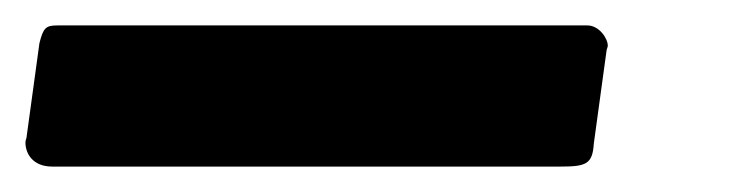

<svg xmlns="http://www.w3.org/2000/svg" viewBox="-26 12 590 151"><path d="M451 52C451 51 452 49 452 48C452 42 445 32 436 32H19C10 32 8 34 5 46L-5 119C-5 121 -6 122 -6 124C-6 133 0 143 15 143H415C435 143 440 141 441 125Z"/></svg>

Font: Libre Franklin
Style: Bold Italic
Weight: 700
Italic angle: -8°
Designer: Pablo Impallari, Rodrigo Fuenzalida
Foundry: Impallari Type
Version: Version 1.002; ttfautohint (v1.5)